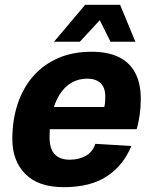

<svg xmlns="http://www.w3.org/2000/svg" viewBox="-20 -762 631 794"><path d="M243.4 12Q139 12 85 -42.2Q31 -96.4 31 -186.8Q31 -264.8 52.6 -330.9Q74.2 -397 116.2 -445.6Q158.2 -494.2 219.2 -521.1Q280.2 -548 358.6 -548Q425.2 -548 470.3 -526.4Q515.4 -504.8 538.8 -461.3Q562.2 -417.8 562.2 -352.8Q562.2 -319.4 557.6 -286.5Q553 -253.6 545 -227.6H163.6L183.2 -319.6H411.4Q413.4 -328 414.4 -338.4Q415.4 -348.8 415.4 -362.8Q415.4 -400.2 395.5 -418.5Q375.6 -436.8 341.2 -436.8Q304.4 -436.8 275.2 -419.6Q246 -402.4 226.1 -370.4Q206.2 -338.4 195.6 -293.9Q185 -249.4 185 -195.2Q185 -146.2 206.4 -123.9Q227.8 -101.6 268.2 -101.6Q306.4 -101.6 334.8 -117.6Q363.2 -133.6 374.2 -167.2L523.2 -158.4Q490.2 -77.8 422.1 -32.9Q354 12 243.4 12ZM203.4 -589.4 332.2 -742.2H476.6L539.8 -589.4H437L382.4 -699H411.6L310.2 -589.4Z"/></svg>

Font: Geist
Style: Italic
Weight: 400
Italic angle: -12°
Designer: Basement.studio, Andrés Briganti, Mateo Zaragoza
Foundry: Basement.studio, Vercel, Andrés Briganti, Guido Ferreyra, Mateo Zaragoza
Version: Version 1.500